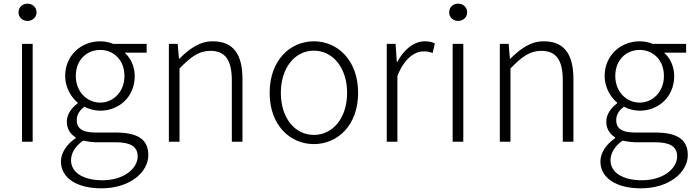

<svg xmlns="http://www.w3.org/2000/svg" viewBox="-20 -772 3779 1046"><path d="M100 0H158V-533H100ZM130 -658C156 -658 179 -677 179 -704C179 -734 156 -752 130 -752C103 -752 81 -734 81 -704C81 -677 103 -658 130 -658Z M532 254C688 254 788 166 788 73C788 -12 731 -50 610 -50H498C421 -50 398 -79 398 -117C398 -151 417 -173 440 -191C464 -177 497 -169 526 -169C631 -169 714 -247 714 -357C714 -411 691 -457 659 -485H779V-533H597C580 -540 555 -547 526 -547C421 -547 335 -469 335 -358C335 -294 369 -241 403 -213V-209C379 -191 344 -156 344 -110C344 -68 365 -40 392 -24V-19C343 14 312 61 312 108C312 198 399 254 532 254ZM526 -213C455 -213 393 -271 393 -358C393 -446 453 -500 526 -500C598 -500 658 -446 658 -358C658 -271 596 -213 526 -213ZM539 210C430 210 367 166 367 101C367 65 387 26 433 -6C460 0 488 3 500 3H609C688 3 730 24 730 81C730 145 655 210 539 210Z M900 0H958V-399C1020 -463 1064 -495 1126 -495C1208 -495 1243 -444 1243 -333V0H1301V-341C1301 -478 1250 -547 1139 -547C1066 -547 1011 -505 957 -452H955L948 -533H900Z M1690 13C1819 13 1931 -89 1931 -266C1931 -444 1819 -547 1690 -547C1561 -547 1449 -444 1449 -266C1449 -89 1561 13 1690 13ZM1690 -37C1586 -37 1510 -130 1510 -266C1510 -402 1586 -496 1690 -496C1794 -496 1871 -402 1871 -266C1871 -130 1794 -37 1690 -37Z M2087 0H2145V-358C2184 -457 2241 -492 2288 -492C2309 -492 2319 -490 2337 -483L2349 -535C2332 -544 2316 -547 2295 -547C2233 -547 2180 -501 2144 -434H2142L2135 -533H2087Z M2446 0H2504V-533H2446ZM2476 -658C2502 -658 2525 -677 2525 -704C2525 -734 2502 -752 2476 -752C2449 -752 2427 -734 2427 -704C2427 -677 2449 -658 2476 -658Z M2703 0H2761V-399C2823 -463 2867 -495 2929 -495C3011 -495 3046 -444 3046 -333V0H3104V-341C3104 -478 3053 -547 2942 -547C2869 -547 2814 -505 2760 -452H2758L2751 -533H2703Z M3471 254C3627 254 3727 166 3727 73C3727 -12 3670 -50 3549 -50H3437C3360 -50 3337 -79 3337 -117C3337 -151 3356 -173 3379 -191C3403 -177 3436 -169 3465 -169C3570 -169 3653 -247 3653 -357C3653 -411 3630 -457 3598 -485H3718V-533H3536C3519 -540 3494 -547 3465 -547C3360 -547 3274 -469 3274 -358C3274 -294 3308 -241 3342 -213V-209C3318 -191 3283 -156 3283 -110C3283 -68 3304 -40 3331 -24V-19C3282 14 3251 61 3251 108C3251 198 3338 254 3471 254ZM3465 -213C3394 -213 3332 -271 3332 -358C3332 -446 3392 -500 3465 -500C3537 -500 3597 -446 3597 -358C3597 -271 3535 -213 3465 -213ZM3478 210C3369 210 3306 166 3306 101C3306 65 3326 26 3372 -6C3399 0 3427 3 3439 3H3548C3627 3 3669 24 3669 81C3669 145 3594 210 3478 210Z"/></svg>

Font: Noto Sans JP Light
Style: Regular
Weight: 300
Designer: Ryoko NISHIZUKA (kana & ideographs); Paul D. Hunt (Latin, Greek & Cyrillic); Wenlong ZHANG (bopomofo); Sandoll Communica
Foundry: Adobe Systems Incorporated
Version: Version 1.004;PS 1.004;hotconv 1.0.82;makeotf.lib2.5.63406